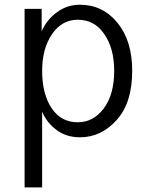

<svg xmlns="http://www.w3.org/2000/svg" viewBox="-20 -563 622 812"><path d="M158.2 -263.7Q158.2 -166 198.2 -105.5Q238.3 -45.9 308.6 -45.9Q375 -45.9 418.9 -104.5Q462.9 -163.1 462.9 -263.7Q462.9 -358.4 420.9 -418.9Q379.9 -479.5 308.6 -479.5Q242.2 -479.5 200.2 -418.9Q158.2 -357.4 158.2 -263.7ZM84 229.5Q84 41 84 -525.4Q102.5 -525.4 156.2 -525.4Q156.2 -502 156.2 -430.7Q178.7 -481.4 221.7 -511.7Q263.7 -543 318.4 -543Q414.1 -543 476.6 -466.8Q539.1 -390.6 539.1 -263.7Q539.1 -127.9 473.6 -55.7Q408.2 17.6 318.4 17.6Q259.8 17.6 218.8 -13.7Q177.7 -43.9 158.2 -90.8Q158.2 15.6 158.2 229.5Q139.6 229.5 84 229.5Z"/></svg>

Font: Gothic A1
Style: Regular
Weight: 400
Designer: HanYang I&C Co.,Ltd.
Version: Version 2.50